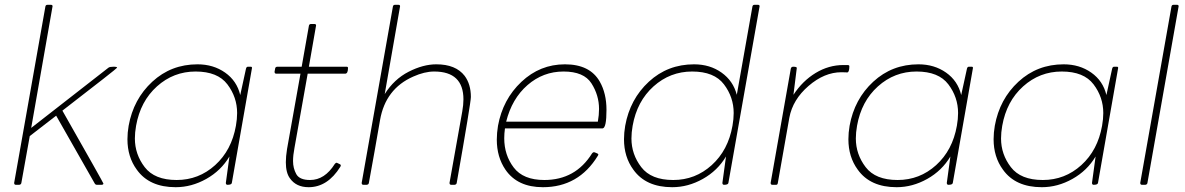

<svg xmlns="http://www.w3.org/2000/svg" viewBox="-20 -770 4938 800"><path d="M403 0H384Q378 0 375 -5L214 -288L104 -203L69 -8Q68 -1 60 0H46Q39 0 39 -8L169 -742Q170 -750 178 -750H192Q199 -750 199 -744L110 -237L432 -488Q437 -492 453 -492Q468 -492 468 -488Q468 -485 240 -309Q411 -8 411 -5Q410 0 403 0Z M712 10Q602 10 550 -63Q511 -116 511 -190Q511 -217 516 -246Q536 -357 614.5 -429.5Q693 -502 803 -502Q869 -502 918 -467.5Q967 -433 981 -374L1005 -484Q1007 -492 1013 -492H1025Q1030 -492 1030 -487L946 -8Q945 0 928 0Q921 0 921 -8L936 -118Q901 -59 839.5 -24.5Q778 10 712 10ZM716 -20Q808 -20 876.5 -82Q945 -144 963 -246Q968 -274 968 -299Q968 -365 927.5 -418.5Q887 -472 795 -472Q703 -472 634 -410Q565 -348 547 -246Q542 -218 542 -193Q542 -127 583 -73.5Q624 -20 716 -20Z M1266 10Q1214 10 1188 -27Q1171 -50 1171 -94Q1171 -118 1176 -149L1232 -463H1131Q1124 -463 1124 -471Q1125 -478 1126.5 -485Q1128 -492 1136 -492H1237L1267 -662Q1268 -670 1276 -670H1290Q1297 -670 1297 -664L1267 -492H1424Q1430 -492 1430 -487Q1430 -464 1419 -463H1262L1207 -154Q1201 -123 1201 -99Q1201 -69 1214.5 -44.5Q1228 -20 1272 -20Q1333 -20 1375 -87Q1379 -92 1383 -92Q1400 -85 1400 -82Q1400 -78 1398 -75Q1345 10 1266 10Z M1874 0H1860Q1853 0 1853 -8L1906 -305Q1911 -333 1911 -356Q1911 -472 1789 -472Q1749 -472 1702 -451Q1586 -400 1563.5 -269.5Q1541 -139 1517 -8Q1516 -1 1508 0H1494Q1487 0 1487 -8L1617 -742Q1618 -750 1626 -750H1640Q1647 -750 1647 -744L1583 -378Q1622 -440 1682.5 -471Q1743 -502 1798 -502Q1879 -502 1916 -454Q1942 -419 1942 -366Q1942 -343 1883 -8Q1882 -1 1874 0Z M2242 10Q2136 10 2086 -63Q2050 -116 2050 -188Q2050 -216 2055 -246Q2075 -356 2152.5 -429Q2230 -502 2334 -502Q2438 -502 2479 -430Q2507 -381 2507 -312Q2507 -237 2491 -235H2084Q2081 -214 2081 -194Q2081 -124 2120.5 -72Q2160 -20 2248 -20Q2378 -20 2447 -131Q2451 -136 2455 -136Q2456 -136 2459.5 -134.5Q2463 -133 2468 -131Q2473 -129 2473 -126Q2473 -124 2471 -121Q2391 10 2242 10ZM2471 -263Q2476 -291 2476 -316Q2476 -373 2444.5 -422.5Q2413 -472 2328 -472Q2243 -472 2178 -415.5Q2113 -359 2089 -263Z M2781 10Q2671 10 2619 -63Q2580 -116 2580 -190Q2580 -217 2585 -246Q2605 -357 2683.5 -429.5Q2762 -502 2872 -502Q2938 -502 2986.5 -467.5Q3035 -433 3050 -375L3115 -742Q3116 -750 3124 -750H3138Q3145 -750 3145 -744L3015 -8Q3014 0 2997 0Q2990 0 2990 -8L3005 -118Q2970 -59 2908.5 -24.5Q2847 10 2781 10ZM2785 -20Q2877 -20 2945.5 -82Q3014 -144 3032 -246Q3037 -274 3037 -299Q3037 -365 2996.5 -418.5Q2956 -472 2864 -472Q2772 -472 2703 -410Q2634 -348 2616 -246Q2611 -218 2611 -193Q2611 -127 2652 -73.5Q2693 -20 2785 -20Z M3214 0H3198Q3191 0 3191 -8L3275 -484Q3277 -492 3285 -492Q3300 -492 3300 -487L3286 -375Q3324 -433 3378.5 -466Q3433 -499 3494 -499H3514Q3519 -498 3519 -494Q3519 -468 3509 -468Q3508 -468 3505.5 -468.5Q3503 -469 3486 -469Q3415 -469 3349 -412Q3283 -355 3269 -280L3221 -8Q3220 0 3214 0Z M3716 10Q3606 10 3554 -63Q3515 -116 3515 -190Q3515 -217 3520 -246Q3540 -357 3618.5 -429.5Q3697 -502 3807 -502Q3873 -502 3922 -467.5Q3971 -433 3985 -374L4009 -484Q4011 -492 4017 -492H4029Q4034 -492 4034 -487L3950 -8Q3949 0 3932 0Q3925 0 3925 -8L3940 -118Q3905 -59 3843.5 -24.5Q3782 10 3716 10ZM3720 -20Q3812 -20 3880.5 -82Q3949 -144 3967 -246Q3972 -274 3972 -299Q3972 -365 3931.5 -418.5Q3891 -472 3799 -472Q3707 -472 3638 -410Q3569 -348 3551 -246Q3546 -218 3546 -193Q3546 -127 3587 -73.5Q3628 -20 3720 -20Z M4321 10Q4211 10 4159 -63Q4120 -116 4120 -190Q4120 -217 4125 -246Q4145 -357 4223.5 -429.5Q4302 -502 4412 -502Q4478 -502 4527 -467.5Q4576 -433 4590 -374L4614 -484Q4616 -492 4622 -492H4634Q4639 -492 4639 -487L4555 -8Q4554 0 4537 0Q4530 0 4530 -8L4545 -118Q4510 -59 4448.5 -24.5Q4387 10 4321 10ZM4325 -20Q4417 -20 4485.5 -82Q4554 -144 4572 -246Q4577 -274 4577 -299Q4577 -365 4536.5 -418.5Q4496 -472 4404 -472Q4312 -472 4243 -410Q4174 -348 4156 -246Q4151 -218 4151 -193Q4151 -127 4192 -73.5Q4233 -20 4325 -20Z M4752 0H4738Q4731 0 4731 -8L4861 -742Q4862 -750 4870 -750H4884Q4891 -750 4891 -744L4761 -8Q4760 -1 4752 0Z"/></svg>

Font: YamahaIndonesia935. App Thin
Style: Italic
Weight: 100
Italic angle: -10°
Designer: Dalton Maag Ltd
Foundry: Dalton Maag Ltd
Version: Version 1.002; January 01, 2024; Regular/Italic